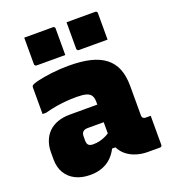

<svg xmlns="http://www.w3.org/2000/svg" viewBox="-142 -880 884 994"><g transform="rotate(-20 300.0 -382.5)"><path d="M536 -352Q536 -332 536 -312Q536 -292 536 -271.5Q536 -251 536 -230.5Q536 -210 536 -190Q536 -184 538.5 -179Q541 -174 547 -173Q548 -172 550 -171.5Q552 -171 555 -171Q556 -171 557 -171Q558 -171 560 -171H583Q583 -131 583 -91Q583 -51 583 -11Q583 -6 580 -3Q577 0 572 0Q567 0 544.5 0Q522 0 505 0Q473 0 443.5 -9Q414 -18 391.5 -35.5Q369 -53 356 -79Q343 -105 343 -140Q343 -173 343 -206Q343 -239 343 -272Q343 -283 343 -293Q343 -303 343 -313.5Q343 -324 343 -334Q343 -357 335 -370Q327 -383 308 -388.5Q289 -394 254 -394Q224 -394 195 -391.5Q166 -389 137.5 -384Q109 -379 80 -371H60Q60 -408 60 -444.5Q60 -481 60 -517Q60 -521 61 -523.5Q62 -526 63 -527Q70 -534 101.5 -541.5Q133 -549 178.5 -554.5Q224 -560 272 -560Q341 -560 390.5 -548Q440 -536 472.5 -510.5Q505 -485 520.5 -446Q536 -407 536 -352ZM220 -166Q220 -149 228 -141.5Q236 -134 253 -134Q273 -134 291 -138.5Q309 -143 326 -151.5Q343 -160 360 -173L369 -80H337Q323 -52 302 -32Q281 -12 252 -1Q223 10 186 10Q139 10 105 -7Q71 -24 52 -55.5Q33 -87 33 -131V-170Q33 -204 44 -232Q55 -260 75 -279.5Q95 -299 124.5 -309.5Q154 -320 192 -320Q230 -320 264.5 -320Q299 -320 328.5 -320Q358 -320 380 -320Q388 -320 392 -310Q396 -300 397.5 -279Q399 -258 399 -223Q375 -223 351 -223Q327 -223 302.5 -223Q278 -223 254 -223Q246 -223 239.5 -221Q233 -219 228 -214Q224 -210 222 -204Q220 -198 220 -190ZM106 -775Q142 -775 185 -775Q228 -775 264 -775Q268 -775 270 -773.5Q272 -772 273.5 -770Q275 -768 275 -764V-618Q239 -618 196 -618Q153 -618 117 -618Q114 -618 111.5 -619.5Q109 -621 107.5 -623.5Q106 -626 106 -629ZM339 -775Q375 -775 418 -775Q461 -775 497 -775Q501 -775 503 -773.5Q505 -772 506.5 -770Q508 -768 508 -764V-618Q472 -618 429 -618Q386 -618 350 -618Q347 -618 344.5 -619.5Q342 -621 340.5 -623.5Q339 -626 339 -629Z"/></g></svg>

Font: Recursive Monospace Black
Style: Regular
Weight: 900
Version: Version 1.047